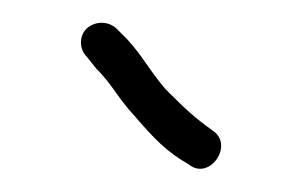

<svg xmlns="http://www.w3.org/2000/svg" viewBox="-20 -679 261 166"><path d="M50 -642.5C50 -637.5 51.7 -633.3 55 -630L63 -620C77.6 -605.4 81.1 -595.1 97 -578C112.9 -559.6 123.8 -547.9 143 -537C160.9 -522.1 182.8 -553.5 164 -566C147.6 -577.7 139.2 -585.8 123 -602C108.1 -619.6 104.4 -629.1 90 -645L81 -654C70.4 -664.6 50 -658.6 50 -642.5Z"/></svg>

Font: HoneyBee
Style: Lit
Weight: 300
Foundry: Cannot Into Space Fonts
Version: Version 0.89